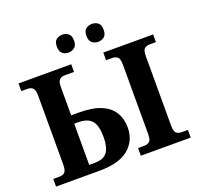

<svg xmlns="http://www.w3.org/2000/svg" viewBox="-152 -1082 1293 1249"><g transform="rotate(-20 494.0 -457.5)"><path d="M609 -791Q585 -791 567 -805Q549 -819 549 -853Q549 -888 567 -901.5Q585 -915 609 -915Q632 -915 650 -901.5Q668 -888 668 -853Q668 -819 650 -805Q632 -791 609 -791ZM403 -791Q380 -791 362 -805Q344 -819 344 -853Q344 -888 362 -901.5Q380 -915 403 -915Q426 -915 444.5 -901.5Q463 -888 463 -853Q463 -819 444.5 -805Q426 -791 403 -791ZM28 0V-53H70Q100 -53 110.5 -68.5Q121 -84 121 -119V-596Q121 -637 107 -649Q93 -661 70 -661H28V-714H393V-661H332Q305 -661 292 -647.5Q279 -634 279 -601V-402H332Q428 -402 486.5 -376.5Q545 -351 571.5 -306Q598 -261 598 -202Q598 -112 532 -56Q466 0 327 0ZM615 0V-53H657Q679 -53 693.5 -64Q708 -75 708 -118V-596Q708 -639 693.5 -650Q679 -661 657 -661H615V-714H960V-661H918Q896 -661 881.5 -650Q867 -639 867 -596V-118Q867 -75 881.5 -64Q896 -53 918 -53H960V0ZM318 -59Q379 -59 404 -93Q429 -127 429 -197Q429 -277 400.5 -310.5Q372 -344 307 -344H279V-59Z"/></g></svg>

Font: NotoSerif-Bold
Style: Regular
Weight: 700
Designer: Monotype Design Team
Foundry: Monotype Imaging Inc.
Version: Version 2.007; ttfautohint (v1.8) -l 8 -r 50 -G 200 -x 14 -D